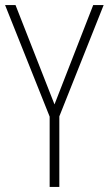

<svg xmlns="http://www.w3.org/2000/svg" viewBox="-20 -827 427 754"><path d="M194 -417 41 -807H0L175 -369V-93H213V-370L387 -807H346Z"/></svg>

Font: Noto Sans Kannada UI Condensed ExtraLight
Style: Regular
Weight: 200
Width: 3
Designer: Jelle Bosma - Monotype Design Team
Foundry: Monotype Imaging Inc.
Version: Version 2.005